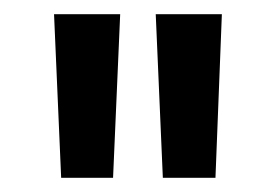

<svg xmlns="http://www.w3.org/2000/svg" viewBox="-20 -685 389 270"><path d="M56 -665H149L139 -435H66ZM199 -665H292L283 -435H209Z"/></svg>

Font: Bree Serif
Style: Regular
Weight: 400
Designer: Veronika Burian, Jos Scaglione
Foundry: TypeTogether
Version: Version 1.002